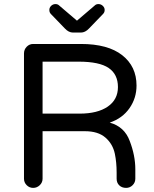

<svg xmlns="http://www.w3.org/2000/svg" viewBox="-20 -913 752 938"><path d="M596.2 4.9Q575.2 4.9 562.5 -7.6Q549.8 -20 549.8 -40V-69.8Q549.8 -120.1 541 -162.1Q530.8 -210 494.9 -241Q459 -272 395 -272H188V-40Q188 -21.5 174.3 -8.3Q160.6 4.9 142.1 4.9Q123.5 4.9 110.4 -8.3Q97.2 -21.5 97.2 -40V-651.9Q97.2 -670.9 110.4 -684.6Q123.5 -698.2 142.1 -698.2H375Q507.3 -698.2 577.1 -643.3Q647 -588.4 647 -495.1Q647 -433.6 612.5 -384.3Q578.1 -335 516.1 -314Q588.4 -293.9 613.8 -224.1Q641.1 -153.3 641.1 -85.9V-40Q641.1 -21.5 627.9 -8.3Q614.7 4.9 596.2 4.9ZM556.2 -487.8Q556.2 -549.8 511 -580.8Q465.8 -611.8 363.8 -611.8H188V-357.9H369.1Q456.5 -357.9 506.3 -392.1Q556.2 -426.3 556.2 -487.8ZM482.9 -844.2 415 -773.9Q396.5 -753.9 375 -753.9H336.9Q315.4 -753.9 296.9 -773.9L229 -844.2Q221.2 -852.1 221.2 -862.8Q220.2 -874.5 229.2 -883.8Q238.3 -893.1 251 -893.1Q262.2 -893.1 269 -886.2L356 -812L442.9 -886.2Q449.7 -893.1 460.9 -893.1Q473.6 -893.1 482.9 -883.8Q492.2 -874.5 491.2 -862.8Q491.2 -852.5 482.9 -844.2Z"/></svg>

Font: Aka-Acid-Varela
Style: Regular
Weight: 400
Designer: Joe Prince, Avraham Cornfeld, Cyberella
Foundry: Joe Prince, Avraham Cornfeld, Cyberella
Version: Version 2.000; ttfautohint (v1.5.33-1714) -l 8 -r 50 -G 200 